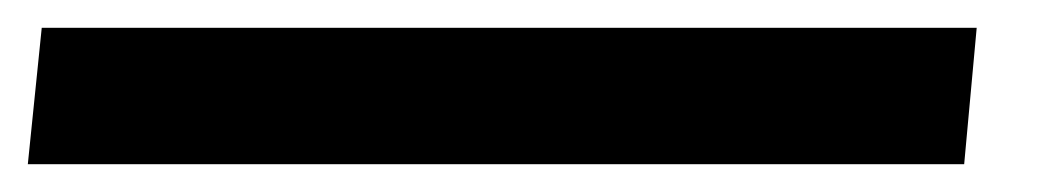

<svg xmlns="http://www.w3.org/2000/svg" viewBox="-74 71 746 138"><path d="M-54 189 -44 91H628L619 189Z"/></svg>

Font: Merriweather Sans ExtraBold
Style: Italic
Weight: 800
Italic angle: -7.5°
Designer: Eben Sorkin
Foundry: Eben Sorkin
Version: Version 2.001; ttfautohint (v1.8.3)